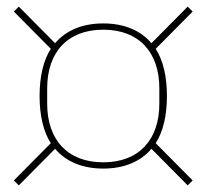

<svg xmlns="http://www.w3.org/2000/svg" viewBox="-20 -640 626 582"><path d="M293 -129C356 -129 406 -150 439 -189L549 -78L564 -93L452 -206C474 -240 486 -289 486 -349C486 -409 474 -458 452 -492L564 -605L549 -620L439 -509C406 -548 356 -569 293 -569C230 -569 180 -548 147 -509L37 -620L22 -605L134 -492C112 -458 100 -409 100 -349C100 -289 112 -240 134 -206L22 -93L37 -78L147 -189C180 -150 230 -129 293 -129ZM293 -148C185 -148 123 -216 123 -326V-372C123 -482 185 -550 293 -550C401 -550 463 -482 463 -372V-326C463 -216 401 -148 293 -148Z"/></svg>

Font: IBM Plex Arabic Thin
Style: Regular
Weight: 100
Designer: Mike Abbink, Paul van der Laan, Pieter van Rosmalen, Wael Morcos, Khajak Apelian
Foundry: Bold Monday
Version: Version 1.0